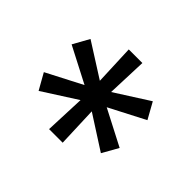

<svg xmlns="http://www.w3.org/2000/svg" viewBox="-100 -872 697 697"><g transform="rotate(45 248.0 -523.5)"><path d="M212.9 -318.4 219.2 -473.6 87.9 -389.6 53.2 -451.2 190.9 -522.5 53.2 -593.8 87.9 -656.2 219.2 -572.8 212.9 -727.5H282.7L276.9 -572.8L407.7 -656.2L442.4 -593.8L304.7 -522.5L442.4 -451.2L407.7 -389.6L276.9 -473.6L282.7 -318.4Z"/></g></svg>

Font: Inter 17pt
Style: Regular
Weight: 400
Version: Version 4.001;git-66647c0bb